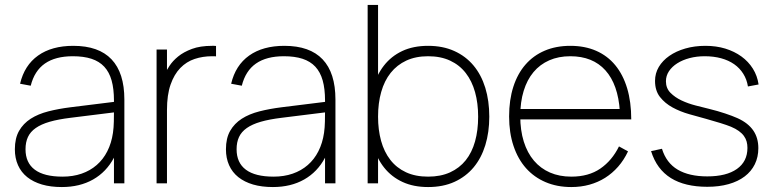

<svg xmlns="http://www.w3.org/2000/svg" viewBox="-20 -740 3122 775"><path d="M276 -555Q189 -555 133.8 -515.8Q78.5 -476.5 61 -402L104 -394Q119 -454 161.2 -483.5Q203.5 -513 274 -513Q317.5 -513 349 -502.8Q380.5 -492.5 400.8 -470.8Q421 -449 430.5 -415.2Q440 -381.5 440 -334V-291Q440 -273 439.5 -249Q439 -225 436 -204Q430 -162.5 413.2 -129.5Q396.5 -96.5 370.2 -73.8Q344 -51 309.2 -39Q274.5 -27 232.5 -27Q158 -27 120.5 -55Q83 -83 83 -137.5Q83 -166 92.8 -187Q102.5 -208 124.2 -223.2Q146 -238.5 180.5 -248.5Q215 -258.5 264.5 -264.5L445.5 -287L446 -329.5L264.5 -307Q216.5 -301 175.2 -290.5Q134 -280 104 -260.8Q74 -241.5 57 -211.8Q40 -182 40 -137.5Q40 -101.5 52.8 -73Q65.5 -44.5 90 -25Q114.5 -5.5 149.5 4.8Q184.5 15 229.5 15Q302 15 355.8 -15.5Q409.5 -46 440 -103.5V0H482V-338Q482 -446 430.2 -500.5Q378.5 -555 276 -555Z M852 -512.5Q848 -513 844 -513Q840 -513 836 -513Q798.5 -513 765.5 -502Q732.5 -491 707.8 -465.5Q683 -440 668.5 -398.5Q654 -357 654 -296L644 -439.5Q651 -454 664 -474Q677 -494 699 -512Q721 -530 754.5 -542.5Q788 -555 836 -555Q840 -555 844 -555Q848 -555 852 -554.5ZM612 0V-540H654V0Z M1128 -555Q1041 -555 985.8 -515.8Q930.5 -476.5 913 -402L956 -394Q971 -454 1013.2 -483.5Q1055.5 -513 1126 -513Q1169.5 -513 1201 -502.8Q1232.5 -492.5 1252.8 -470.8Q1273 -449 1282.5 -415.2Q1292 -381.5 1292 -334V-291Q1292 -273 1291.5 -249Q1291 -225 1288 -204Q1282 -162.5 1265.2 -129.5Q1248.5 -96.5 1222.2 -73.8Q1196 -51 1161.2 -39Q1126.5 -27 1084.5 -27Q1010 -27 972.5 -55Q935 -83 935 -137.5Q935 -166 944.8 -187Q954.5 -208 976.2 -223.2Q998 -238.5 1032.5 -248.5Q1067 -258.5 1116.5 -264.5L1297.5 -287L1298 -329.5L1116.5 -307Q1068.5 -301 1027.2 -290.5Q986 -280 956 -260.8Q926 -241.5 909 -211.8Q892 -182 892 -137.5Q892 -101.5 904.8 -73Q917.5 -44.5 942 -25Q966.5 -5.5 1001.5 4.8Q1036.5 15 1081.5 15Q1154 15 1207.8 -15.5Q1261.5 -46 1292 -103.5V0H1334V-338Q1334 -446 1282.2 -500.5Q1230.5 -555 1128 -555Z M1464 -720H1506V0H1464ZM1708 -555Q1767.5 -555 1813.5 -534.2Q1859.5 -513.5 1891 -476Q1922.5 -438.5 1938.8 -385.8Q1955 -333 1955 -269Q1955 -206.5 1939 -154.2Q1923 -102 1891.8 -64.5Q1860.5 -27 1814.5 -6Q1768.5 15 1708 15Q1649 15 1604.8 -5.5Q1560.5 -26 1530.8 -63.2Q1501 -100.5 1486 -153Q1471 -205.5 1471 -269Q1471 -332 1485.5 -384.5Q1500 -437 1529.5 -475Q1559 -513 1603.5 -534Q1648 -555 1708 -555ZM1708 -513Q1658 -513 1620.2 -495.5Q1582.5 -478 1557 -446Q1531.5 -414 1518.8 -369Q1506 -324 1506 -269Q1506 -216 1518.2 -171.5Q1530.5 -127 1555.5 -94.8Q1580.5 -62.5 1618.5 -44.8Q1656.5 -27 1708 -27Q1758.5 -27 1796.5 -44.2Q1834.5 -61.5 1859.8 -93Q1885 -124.5 1897.5 -169.2Q1910 -214 1910 -269Q1910 -323.5 1897.5 -368.2Q1885 -413 1860 -445.2Q1835 -477.5 1797 -495.2Q1759 -513 1708 -513Z M2286 -27Q2238 -27 2200 -43.5Q2162 -60 2135.2 -91.5Q2108.5 -123 2094.2 -168.5Q2080 -214 2080 -271.5Q2080 -328.5 2093.8 -373.2Q2107.5 -418 2133.5 -449Q2159.5 -480 2197 -496.5Q2234.5 -513 2282 -513Q2372.5 -513 2423.8 -456Q2475 -399 2482 -290.5V-258H2528Q2528 -328.5 2511.5 -383.5Q2495 -438.5 2463.5 -476.8Q2432 -515 2386.2 -535Q2340.5 -555 2282 -555Q2224.5 -555 2178.8 -535.5Q2133 -516 2101 -479.2Q2069 -442.5 2052 -389.5Q2035 -336.5 2035 -270Q2035 -204 2052.8 -151Q2070.5 -98 2103.2 -61.2Q2136 -24.5 2182.2 -4.8Q2228.5 15 2286 15Q2325 15 2359.2 5.5Q2393.5 -4 2422.5 -22.2Q2451.5 -40.5 2475 -67.2Q2498.5 -94 2515 -129L2478.5 -149Q2450.5 -92 2403.2 -59.5Q2356 -27 2286 -27ZM2514 -300H2073.5L2072.5 -258H2528Z M2835 14Q2883 14 2921 3.2Q2959 -7.5 2985.8 -27.8Q3012.5 -48 3026.8 -77Q3041 -106 3041 -142Q3041 -162.5 3036 -180.2Q3031 -198 3020.8 -213Q3010.5 -228 2994.8 -240.5Q2979 -253 2957 -263Q2937 -272 2907 -282Q2877 -292 2842.5 -300.5Q2818.5 -306.5 2788 -314.2Q2757.5 -322 2731 -334.5Q2704.5 -347 2686.2 -365.5Q2668 -384 2668 -412Q2668 -434 2680.2 -452.5Q2692.5 -471 2713.8 -484.5Q2735 -498 2763.5 -505.5Q2792 -513 2824.5 -513Q2860.5 -513 2890.8 -504.8Q2921 -496.5 2943.5 -480.8Q2966 -465 2980.2 -442.2Q2994.5 -419.5 2999 -391L3042 -399Q3037 -434 3019 -462.8Q3001 -491.5 2972.8 -512Q2944.5 -532.5 2907.8 -543.8Q2871 -555 2827.5 -555Q2783.5 -555 2746.2 -544.2Q2709 -533.5 2681.8 -514.5Q2654.5 -495.5 2639.2 -469.8Q2624 -444 2624 -413.5Q2624 -374 2644 -348.5Q2664 -323 2694.8 -306.2Q2725.5 -289.5 2761.8 -279.2Q2798 -269 2831 -260Q2862 -251.5 2888.2 -243.2Q2914.5 -235 2930.5 -228.5Q2949.5 -220.5 2962.2 -211.2Q2975 -202 2982.8 -191.2Q2990.5 -180.5 2993.8 -168.5Q2997 -156.5 2997 -143Q2997 -88 2954.5 -58Q2912 -28 2835 -28Q2761.5 -28 2715.5 -55.2Q2669.5 -82.5 2652 -139.5L2608 -130Q2619.5 -93 2639.5 -66Q2659.5 -39 2688 -21.2Q2716.5 -3.5 2753.2 5.2Q2790 14 2835 14Z"/></svg>

Font: Vela Sans GX ExtLt
Style: Regular
Weight: 200
Designer: Principal design: Mikhail Sharanda - project Manrope.
Design modification: Ravid Balaliev
Foundry: Mikhail Sharanda
Version: Version 1.001